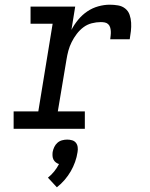

<svg xmlns="http://www.w3.org/2000/svg" viewBox="-20 -548 640 817"><path d="M38 0V-74H143L204 -447H110V-520H300L284 -421Q296 -444 313 -464.5Q330 -485 351.5 -499.5Q373 -514 398 -521Q423 -528 447 -528Q465 -528 482.5 -525Q500 -522 513 -511.5Q526 -501 531.5 -485Q537 -469 538 -451.5Q539 -434 537 -416Q535 -398 532 -381H449Q450 -389 451 -398Q452 -407 451.5 -415.5Q451 -424 448.5 -432Q446 -440 440 -445.5Q434 -451 425.5 -452.5Q417 -454 409 -454Q390 -454 370.5 -449Q351 -444 335 -432Q319 -420 306.5 -403.5Q294 -387 285 -369Q276 -351 271 -332.5Q266 -314 263 -295L226 -74H341V0ZM222 249 184 208Q199 196 211 181Q223 166 231 150Q224 148 217.5 143Q211 138 207.5 131Q204 124 203.5 115.5Q203 107 204 99Q206 88 211 77.5Q216 67 224.5 59.5Q233 52 244 49Q255 46 266 46Q277 46 287 49Q297 52 303 59.5Q309 67 310.5 77.5Q312 88 310 99Q307 120 299.5 141Q292 162 281 181Q270 200 255 217.5Q240 235 222 249Z"/></svg>

Font: Iosevka Etoile Oblique
Style: Regular
Weight: 400
Italic angle: -9°
Designer: Belleve Invis
Foundry: Belleve Invis
Version: Version 15.5.2; ttfautohint (v1.8.4)